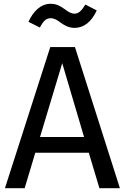

<svg xmlns="http://www.w3.org/2000/svg" viewBox="-20 -992 659 1012"><path d="M247 -896C266 -896 282 -886 299 -873C319 -859 342 -845 373 -845C421 -845 462 -876 490 -937L430 -968C410 -935 394 -920 373 -920C354 -920 338 -931 322 -943C301 -958 280 -972 247 -972C193 -972 154 -930 130 -877L190 -847C207 -879 222 -896 247 -896ZM504 0H612L375 -744H245L6 0H110L166 -187H448ZM191 -270 308 -659 423 -270Z"/></svg>

Font: Glow Sans SC Normal Medium
Style: Regular
Weight: 600
Designer: Ryoko NISHIZUKA (kana, bopomofo & ideographs); Paul D. Hunt (Latin, Greek & Cyrillic); Sandoll Communications, Soo-young
Version: Version 0.93